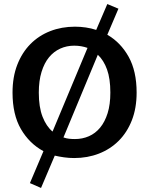

<svg xmlns="http://www.w3.org/2000/svg" viewBox="-20 -772 738 950"><path d="M511 -752 566 -729 511 -600Q577 -562 616.5 -491Q656 -420 656 -314Q656 -237 632.5 -177Q609 -117 567.5 -75.5Q526 -34 469.5 -12Q413 10 347 10Q322 10 297 6.5Q272 3 251 -2L183 158L128 134L195 -24Q125 -62 83.5 -133.5Q42 -205 42 -314Q42 -391 65.5 -451.5Q89 -512 130.5 -554Q172 -596 228.5 -618Q285 -640 351 -640Q378 -640 405 -636Q432 -632 456 -624ZM172 -314Q172 -242 190.5 -194.5Q209 -147 240 -121L413 -535Q382 -546 347 -546Q310 -546 278 -531.5Q246 -517 222.5 -488.5Q199 -460 185.5 -416Q172 -372 172 -314ZM351 -84Q388 -84 420 -98Q452 -112 475.5 -140.5Q499 -169 512.5 -212Q526 -255 526 -314Q526 -383 509.5 -428.5Q493 -474 464 -501L294 -92Q308 -87 322 -85.5Q336 -84 351 -84Z"/></svg>

Font: Mukta SemiBold
Style: Regular
Weight: 600
Designer: Girish Dalvi and Yashodeep Gholap
Foundry: Ek Type
Version: Version 2.538;PS 1.002;hotconv 16.6.51;makeotf.lib2.5.65220;